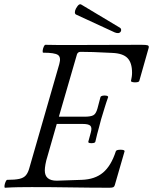

<svg xmlns="http://www.w3.org/2000/svg" viewBox="-20 -877 717 900"><path d="M4 3Q0 3 1 -6Q2 -15 6 -24.5Q10 -34 14 -34Q50 -34 70.5 -38.5Q91 -43 101.5 -55.5Q112 -68 118 -91L258 -577Q267 -609 251.5 -619.5Q236 -630 183 -630Q179 -630 180 -639.5Q181 -649 185 -658Q189 -667 193 -667Q225 -666 256.5 -666Q288 -666 319 -666Q401 -666 482.5 -666.5Q564 -667 643 -667Q666 -667 672.5 -664.5Q679 -662 677 -653L633 -498Q632 -493 621.5 -491.5Q611 -490 602 -492Q593 -494 594 -498Q596 -507 597.5 -516.5Q599 -526 599 -536Q599 -583 577.5 -605Q556 -627 506 -629Q454 -632 417 -633Q380 -634 358 -634Q351 -634 347 -631Q343 -628 341 -623L256 -330H377Q404 -330 417 -336.5Q430 -343 437 -369L451 -422Q453 -427 461.5 -428.5Q470 -430 478.5 -428.5Q487 -427 487 -422Q478 -397 470 -370.5Q462 -344 454 -318Q450 -301 445 -283.5Q440 -266 435.5 -248.5Q431 -231 427 -213Q426 -208 417 -206.5Q408 -205 400.5 -206.5Q393 -208 394 -213L406 -257Q412 -279 403.5 -287.5Q395 -296 368 -296H246L203 -146Q196 -124 193 -106.5Q190 -89 190 -78Q190 -30 246 -30L363 -34Q425 -36 463 -68Q501 -100 523 -168Q525 -173 535 -174.5Q545 -176 554.5 -174.5Q564 -173 564 -168L518 -9Q516 -2 511 0.5Q506 3 493 3Q408 3 315.5 1.5Q223 0 128 0Q97 0 66.5 0.5Q36 1 4 3ZM518 -725 336 -809Q331 -812 331 -819.5Q331 -827 336 -837Q344 -851 350 -855Q356 -859 362 -855L537 -750Q546 -746 547.5 -740Q549 -734 546 -729Q542 -723 535 -722Q528 -721 518 -725Z"/></svg>

Font: Junicode VF
Style: Italic
Weight: 400
Italic angle: -11°
Designer: Peter S. Baker
Version: Version 2.209